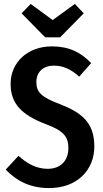

<svg xmlns="http://www.w3.org/2000/svg" viewBox="-20 -942 526 977"><path d="M361 -922 248 -840 136 -922 90 -874 210 -752H286L406 -874ZM244 -706C123 -706 34 -627 34 -515C34 -416 88 -358 214 -310C303 -277 328 -246 328 -189C328 -124 288 -83 223 -83C164 -83 118 -110 74 -149L9 -79C62 -24 130 15 230 15C373 15 460 -77 460 -197C460 -321 392 -370 285 -412C188 -448 165 -475 165 -524C165 -576 200 -608 254 -608C301 -608 341 -590 383 -552L444 -621C391 -676 331 -706 244 -706Z"/></svg>

Font: Fira Sans Condensed Medium
Style: Regular
Weight: 500
Width: 3
Designer: Carrois Corporate & Edenspiekermann AG
Foundry: Carrois Corporate GbR & Edenspiekermann AG
Version: Version 4.202;PS 004.202;hotconv 1.0.88;makeotf.lib2.5.64775